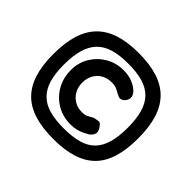

<svg xmlns="http://www.w3.org/2000/svg" viewBox="-142 -869 940 940"><g transform="rotate(45 328.0 -399.0)"><path d="M330 -102Q254 -102 198 -119Q142 -136 106 -172Q70 -208 52.5 -263.5Q35 -319 35 -396Q35 -475 52.5 -531.5Q70 -588 106 -624.5Q142 -661 197 -678.5Q252 -696 327 -696Q403 -696 458.5 -678.5Q514 -661 550 -624.5Q586 -588 603.5 -532Q621 -476 621 -398Q621 -320 603.5 -263.5Q586 -207 550 -171.5Q514 -136 459 -119Q404 -102 330 -102ZM338 -212Q285 -212 242.5 -237Q200 -262 175.5 -305Q151 -348 151 -403Q151 -453 175.5 -494Q200 -535 241.5 -559.5Q283 -584 334 -584Q369 -584 393 -574.5Q417 -565 431 -553.5Q445 -542 447 -537Q456 -524 455 -510.5Q454 -497 441 -483Q433 -476 425 -474Q417 -472 410 -475Q403 -478 395 -482Q393 -483 376.5 -492Q360 -501 336 -501Q306 -501 283 -488Q260 -475 247 -451.5Q234 -428 234 -398Q234 -368 247 -344.5Q260 -321 283 -307.5Q306 -294 335 -294Q355 -294 367 -300Q379 -306 388 -311.5Q397 -317 406 -318Q420 -321 427.5 -321Q435 -321 446 -306Q462 -285 457.5 -269Q453 -253 435 -241Q425 -235 410.5 -228Q396 -221 378 -216.5Q360 -212 338 -212ZM328 -175Q388 -175 430 -187Q472 -199 498 -226Q524 -253 536 -295.5Q548 -338 548 -399Q548 -460 535.5 -503Q523 -546 496.5 -572.5Q470 -599 428.5 -611Q387 -623 328 -623Q268 -623 226.5 -610.5Q185 -598 159 -571Q133 -544 120.5 -501Q108 -458 108 -397Q108 -336 120.5 -293.5Q133 -251 160 -224.5Q187 -198 228.5 -186.5Q270 -175 328 -175Z"/></g></svg>

Font: Fredoka Medium
Style: Regular
Weight: 500
Designer: Ben Nathan
Foundry: Milena B. Brandão, Ben Nathan
Version: Version 2.001